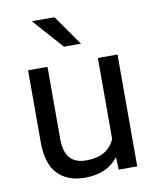

<svg xmlns="http://www.w3.org/2000/svg" viewBox="-85 -816 733 893"><g transform="rotate(-10 281.5 -370.0)"><path d="M69.8 -528.3H161.6V-187.5Q161.6 -68.4 263.7 -68.4Q366.7 -68.4 399.4 -146V-528.3H492.2V0H404.8L402.3 -59.1Q349.1 9.8 244.6 9.8Q162.6 9.8 116.2 -38.3Q69.8 -86.4 69.8 -188.5ZM233.4 -750 333.5 -607.4H253.4L126.5 -750Z"/></g></svg>

Font: Bert Sans Medium
Style: Regular
Weight: 500
Designer: Christian Robertson, Adam Twardoch, & Cristiano Sobral
Foundry: Google
Version: Version 12.135;January 10, 2020;FontCreator 12.0.0.2547 64-b